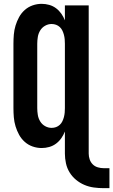

<svg xmlns="http://www.w3.org/2000/svg" viewBox="-20 -763 590 1000"><path d="M520 217Q494 217 468.5 213.5Q443 210 419.5 200Q396 190 376 173.5Q356 157 342.5 135Q329 113 323.5 87.5Q318 62 318 37V-78Q311 -60 299.5 -43.5Q288 -27 272 -15Q256 -3 236.5 2.5Q217 8 197 8Q173 8 150 0Q127 -8 109 -24Q91 -40 79.5 -61Q68 -82 61 -105Q54 -128 52 -152Q50 -176 50 -200V-535Q50 -559 52 -583Q54 -607 61 -630Q68 -653 79.5 -674Q91 -695 109 -711Q127 -727 150 -735Q173 -743 197 -743Q217 -743 236.5 -737.5Q256 -732 272 -720Q288 -708 299.5 -691.5Q311 -675 318 -657V-735H442V37Q442 52 447 67Q452 82 463 93Q474 104 489.5 108.5Q505 113 520 113H550V217ZM249 -97Q261 -97 272 -101Q283 -105 291.5 -113Q300 -121 305 -131.5Q310 -142 313 -153.5Q316 -165 317 -176.5Q318 -188 318 -200V-535Q318 -547 317 -558.5Q316 -570 313 -581.5Q310 -593 305 -603.5Q300 -614 291.5 -622Q283 -630 272 -634Q261 -638 249 -638Q231 -638 215 -629Q199 -620 189.5 -604.5Q180 -589 177 -571Q174 -553 174 -535V-200Q174 -182 177 -164Q180 -146 189.5 -130.5Q199 -115 215 -106Q231 -97 249 -97Z"/></svg>

Font: Iosevka Curly Extrabold
Style: Regular
Weight: 800
Monospace: yes
Designer: Belleve Invis
Foundry: Belleve Invis
Version: Version 22.1.2; ttfautohint (v1.8.4)